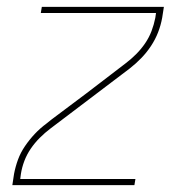

<svg xmlns="http://www.w3.org/2000/svg" viewBox="-20 -540 540 560"><path d="M16 0 21 -33Q25 -54 32.5 -74.5Q40 -95 53 -114Q66 -133 81.5 -149.5Q97 -166 116 -180L131 -192L231 -267L346 -355Q362 -367 377 -382Q392 -397 403.5 -414Q415 -431 422 -449.5Q429 -468 433 -488L435 -502H99L102 -520H458L453 -488Q449 -466 441 -445.5Q433 -425 420.5 -406Q408 -387 392 -370.5Q376 -354 358 -340L127 -165Q111 -153 96 -138Q81 -123 69.5 -106Q58 -89 51 -70.5Q44 -52 41 -33L39 -18H375L372 0Z"/></svg>

Font: Iosevka Curly Thin
Style: Italic
Weight: 100
Italic angle: -9°
Monospace: yes
Designer: Belleve Invis
Foundry: Belleve Invis
Version: Version 22.1.2; ttfautohint (v1.8.4)